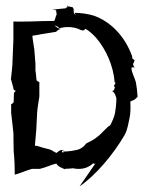

<svg xmlns="http://www.w3.org/2000/svg" viewBox="-20 -604 538 688"><path d="M19 -319 20 -318C22 -308 27 -295 29 -283C31 -281 34 -279 37 -278C34 -277 32 -273 30 -271L29 -238C28 -236 22 -230 20 -231V-199C22 -178 26 -151 28 -128L29 -62C32 -34 33 -4 33 22C52 17 73 7 95 1H123C145 -4 164 -14 182 -18C183 -14 191 -7 196 -5L211 2C212 2 212 3 213 3V2C213 2 212 2 212 1C222 1 231 0 241 -1C275 6 297 -4 313 -18V-19H314C317 -16 320 -16 323 -20C323 -20 280 42 265 64C323 24 385 -49 427 -121C438 -142 440 -164 444 -180C448 -198 448 -217 447 -240C449 -241 452 -243 455 -244C460 -244 467 -251 473 -257V-258C472 -275 470 -292 467 -309C462 -328 451 -344 451 -362C454 -363 459 -363 461 -362L462 -363C460 -364 457 -371 457 -374C456 -378 461 -377 461 -386C461 -388 462 -386 464 -385V-386C463 -387 457 -392 455 -394C452 -398 455 -404 452 -406C429 -469 381 -525 316 -548C295 -554 272 -558 246 -558C247 -556 250 -554 252 -551C248 -554 244 -551 244 -564V-572C246 -569 249 -565 247 -567C247 -567 246 -569 244 -572C244 -573 243 -573 243 -574H242C242 -575 241 -575 241 -576V-578C241 -578 237 -579 225 -581C223 -581 222 -583 221 -584L220 -583C221 -582 222 -580 222 -578C221 -577 216 -577 216 -576C216 -575 215 -575 215 -574H213L182 -571L176 -570L178 -568L182 -565C181 -563 181 -561 182 -560V-558C182 -557 183 -553 184 -553C183 -553 181 -549 181 -548L176 -532C175 -532 175 -530 175 -529C146 -529 116 -528 88 -527C68 -527 47 -526 28 -527V-461L25 -389C25 -366 21 -340 19 -319ZM96 -476C106 -477 116 -479 125 -481L181 -490C185 -495 193 -500 197 -500V-501C188 -501 181 -508 175 -513C181 -511 191 -508 191 -503C200 -504 211 -507 219 -507C239 -508 259 -503 270 -496L271 -497V-496H272C276 -496 276 -493 279 -495C282 -496 285 -499 286 -501C300 -493 312 -482 324 -469C359 -428 386 -371 391 -308H394C394 -307 393 -306 393 -305C392 -299 385 -298 390 -293C391 -293 392 -293 393 -292C392 -292 391 -291 391 -290C390 -289 391 -278 381 -278C382 -277 385 -276 386 -275C391 -270 395 -260 396 -256C396 -255 396 -254 397 -253C397 -234 395 -216 392 -199C389 -183 382 -169 375 -155C360 -147 344 -124 329 -114C318 -104 303 -97 289 -90V-89C288 -89 287 -88 286 -88V-87H287C282 -83 279 -75 260 -68C244 -64 226 -61 206 -61L208 -59C208 -57 197 -57 204 -64C206 -65 208 -66 209 -66V-67C208 -67 205 -66 203 -66C202 -66 199 -66 199 -67H198C199 -66 196 -65 195 -65C192 -63 185 -59 183 -56C176 -58 169 -64 160 -68L133 -75C125 -77 114 -82 105 -82C106 -99 109 -121 110 -139L113 -199C114 -219 119 -241 121 -258V-310C119 -310 113 -314 111 -316L108 -346C108 -347 107 -349 107 -350V-376C106 -392 104 -409 103 -426C101 -444 97 -460 96 -476ZM168 -568C169 -569 169 -569 170 -569H168ZM170 -569 171 -570C173 -571 174 -572 175 -573C175 -572 175 -571 176 -570L172 -569ZM287 -88C288 -89 289 -89 289 -89C288 -89 288 -88 287 -88Z"/></svg>

Font: Charger Mayhem
Style: Regular
Weight: 400
Designer: Jasper
Foundry: Cannot Into Space Fonts
Version: Version 0.98